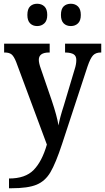

<svg xmlns="http://www.w3.org/2000/svg" viewBox="-20 -769 560 1024"><path d="M28 183Q115 183 159.5 137.5Q204 92 230 2L66 -439Q54 -469 41.5 -479Q29 -489 5 -489H2V-536H245V-489H242Q187 -489 187 -450Q187 -432 198 -402L256 -233Q284 -150 292 -100Q299 -141 320 -205L378 -399Q387 -426 387 -449Q387 -470 373.5 -479Q360 -488 330 -489H327V-536H520V-489H517Q491 -489 476.5 -474Q462 -459 447 -415L311 -1Q277 102 249 149.5Q221 197 175 216Q129 235 41 235H28ZM126 -689Q126 -721 140.5 -735Q155 -749 178 -749Q202 -749 217 -734.5Q232 -720 232 -689Q232 -659 216.5 -644.5Q201 -630 178 -630Q155 -630 140.5 -644.5Q126 -659 126 -689ZM305 -689Q305 -721 319.5 -735Q334 -749 358 -749Q381 -749 396 -734.5Q411 -720 411 -689Q411 -659 396 -644.5Q381 -630 358 -630Q334 -630 319.5 -644.5Q305 -659 305 -689Z"/></svg>

Font: Noto Serif NarrowSemiBold
Style: Regular
Weight: 600
Width: 4
Designer: Monotype Design Team
Foundry: Monotype Imaging Inc.
Version: Version 1.001